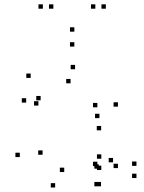

<svg xmlns="http://www.w3.org/2000/svg" viewBox="-20 -836 660 878"><path d="M441.8 16V-4H421.8V16ZM604 -21.8V-41.8H584V-21.8ZM604 -77.5V-97.5H584V-77.5ZM497 -93.7V-113.7H477V-93.7ZM519.3 -67.3V-87.3H499.3V-67.3ZM519.3 -348.3V-368.3H499.3V-348.3ZM323.3 -519.3V-539.3H303.3V-519.3ZM120.3 -479.7V-499.7H100.3V-479.7ZM99.7 -366.8V-386.8H79.7V-366.8ZM155.7 -353.2V-373.2H135.7V-353.2ZM165.8 -377.2V-397.2H145.8V-377.2ZM302.7 -455V-475H282.7V-455ZM425.2 -345.3V-365.3H405.2V-345.3ZM425.2 -76.5V-96.5H405.2V-76.5ZM431.5 -64.7V-84.7H411.5V-64.7ZM431.5 16V-4H411.5V16ZM443.3 -58.5V-78.5H423.3V-58.5ZM443.3 -110.2V-130.2H423.3V-110.2ZM273.7 -49.3V-69.3H253.7V-49.3ZM174.7 -128.3V-148.3H154.7V-128.3ZM442.5 -240V-260H422.5V-240ZM434.7 -295.8V-315.8H414.7V-295.8ZM70.5 -117.7V-137.7H50.5V-117.7ZM232.2 21.5V1.5H212.2V21.5ZM464 -796.2V-816.2H444V-796.2ZM416 -796.2V-816.2H396V-796.2ZM320 -691.2V-711.2H300V-691.2ZM224 -796.2V-816.2H204V-796.2ZM176 -796.2V-816.2H156V-796.2ZM320 -623V-643H300V-623Z"/></svg>

Font: Monaspace Xenon Dots Var
Style: Regular
Weight: 400
Designer: Riley Cran and the Lettermatic Team
Version: Version 1.100 (Monaspace Xenon Dots)